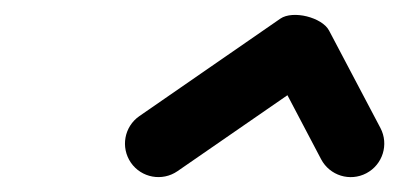

<svg xmlns="http://www.w3.org/2000/svg" viewBox="-20 -603 536 258"><path d="M155.9 -384.4C170 -364 198.1 -358.9 218.5 -373C281.7 -416.6 344.8 -460.3 408 -503.9C416.3 -509.7 397.6 -518.2 378 -523C358.4 -527.8 337.9 -528.9 342.6 -520C365.6 -476.3 388.6 -432.7 411.5 -389C423.1 -367 450.3 -358.6 472.3 -370.2C494.3 -381.8 502.8 -409 491.2 -431C468.2 -474.6 445.2 -518.3 422.2 -561.9C417.5 -570.9 405.3 -577.7 392.2 -581C379.1 -584.2 365.1 -583.7 356.8 -578C293.7 -534.3 230.5 -490.7 167.3 -447C146.9 -432.9 141.8 -404.9 155.9 -384.4Z"/></svg>

Font: FRB American Cursive Guidelines Arrows Black
Style: Bold Italic
Weight: 900
Italic angle: -25°
Version: Version 2.0;Modular Font Editor K font №1